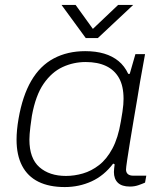

<svg xmlns="http://www.w3.org/2000/svg" viewBox="-20 -745 644 777"><path d="M242 12Q179 12 135.5 -9.5Q92 -31 69.5 -74Q47 -117 47 -180Q47 -199 49 -220Q51 -241 55 -264Q71 -357 106.5 -418Q142 -479 197.5 -508.5Q253 -538 325 -538Q368 -538 401.5 -528Q435 -518 459.5 -498Q484 -478 499 -446H505L528 -526H567L547 -415Q543 -389 536 -348Q529 -307 521 -260Q513 -213 506 -170Q499 -127 494.5 -96.5Q490 -66 490 -59Q490 -47 497.5 -40.5Q505 -34 520 -34H572L567 -6Q556 -1 540 4.5Q524 10 506 10Q473 10 457 -5.5Q441 -21 441 -49Q441 -56 442 -64Q443 -72 444 -80L438 -83Q401 -34 350.5 -11Q300 12 242 12ZM247 -33Q281 -33 315.5 -43Q350 -53 381 -77Q412 -101 435 -144Q458 -187 469 -253Q473 -276 475.5 -292.5Q478 -309 479 -321.5Q480 -334 480 -345Q480 -397 461.5 -429.5Q443 -462 409 -478Q375 -494 327 -494Q277 -494 233 -473.5Q189 -453 156.5 -406Q124 -359 109 -276Q105 -250 103 -232.5Q101 -215 100 -203Q99 -191 99 -180Q99 -104 139.5 -68.5Q180 -33 247 -33ZM519 -725 376 -591H327L229 -725H286L366 -614H341L458 -725Z"/></svg>

Font: Archivo SemiExpanded Thin
Style: Italic
Weight: 250
Width: 6
Italic angle: -10°
Designer: Hector Gatti
Foundry: Omnibus-Type
Version: Version 2.001